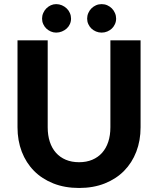

<svg xmlns="http://www.w3.org/2000/svg" viewBox="-20 -926 786 954"><path d="M373 -120Q409.5 -120 438.5 -132.2Q467.5 -144.5 487.5 -167Q507.5 -189.5 518 -221.5Q528.5 -253.5 528.5 -293.5V-725.5H678.5V-293.5Q678.5 -227.5 657.2 -172.2Q636 -117 596.5 -77Q557 -37 500.5 -14.5Q444 8 373 8Q302 8 245.2 -14.5Q188.5 -37 149 -77Q109.5 -117 88.2 -172.2Q67 -227.5 67 -293.5V-725.5H217V-293.5Q217 -253.5 227.5 -221.5Q238 -189.5 258 -167Q278 -144.5 307 -132.2Q336 -120 373 -120ZM333 -833.5Q333 -819 327.2 -806.2Q321.5 -793.5 311.2 -784.2Q301 -775 287.5 -769.5Q274 -764 259 -764Q245 -764 232.5 -769.5Q220 -775 210.2 -784.2Q200.5 -793.5 194.8 -806.2Q189 -819 189 -833.5Q189 -848 194.8 -861.2Q200.5 -874.5 210.2 -884.2Q220 -894 232.5 -899.8Q245 -905.5 259 -905.5Q274 -905.5 287.5 -899.8Q301 -894 311.2 -884.2Q321.5 -874.5 327.2 -861.2Q333 -848 333 -833.5ZM557 -833.5Q557 -819 551.2 -806.2Q545.5 -793.5 535.8 -784.2Q526 -775 513 -769.5Q500 -764 485 -764Q470 -764 457 -769.5Q444 -775 434.2 -784.2Q424.5 -793.5 418.8 -806.2Q413 -819 413 -833.5Q413 -848 418.8 -861.2Q424.5 -874.5 434.2 -884.2Q444 -894 457 -899.8Q470 -905.5 485 -905.5Q500 -905.5 513 -899.8Q526 -894 535.8 -884.2Q545.5 -874.5 551.2 -861.2Q557 -848 557 -833.5Z"/></svg>

Font: LatoLatin Heavy
Style: Regular
Weight: 800
Designer: Lukasz Dziedzic with Adam Twardoch and Botio Nikoltchev
Foundry: tyPoland Lukasz Dziedzic
Version: Version 2.015; 2015-08-06; http://www.latofonts.com/